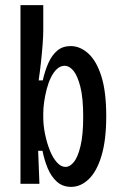

<svg xmlns="http://www.w3.org/2000/svg" viewBox="-20 -718 476 750"><path d="M258 12Q225 12 202.5 -8Q180 -28 166.5 -60.5Q153 -93 146 -129H129L134 0H60V-269V-698H149V-599Q149 -577 146.5 -544Q144 -511 140 -474.5Q136 -438 131 -404H147Q156 -443 169.5 -473Q183 -503 204 -520.5Q225 -538 256 -538Q293 -538 325 -509Q357 -480 376 -420Q395 -360 395 -264Q395 -171 376.5 -109.5Q358 -48 326.5 -18Q295 12 258 12ZM236 -66Q253 -66 268.5 -85Q284 -104 294.5 -147.5Q305 -191 305 -262Q305 -335 294 -378.5Q283 -422 267 -441.5Q251 -461 232 -461Q216 -461 202.5 -448.5Q189 -436 179 -415.5Q169 -395 162.5 -370Q156 -345 152.5 -320.5Q149 -296 149 -275V-260Q149 -228 156 -194Q163 -160 174.5 -131Q186 -102 202 -84Q218 -66 236 -66Z"/></svg>

Font: Bricolage Grotesque Condensed
Style: Regular
Weight: 400
Width: 3
Designer: Mathieu Triay
Foundry: Atelier Triay
Version: Version 1.000;gftools[0.9.30]